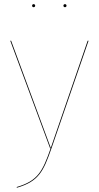

<svg xmlns="http://www.w3.org/2000/svg" viewBox="-20 -713 475 923"><path d="M141.6 -693.1C136.9 -693.1 134.3 -689.5 134.3 -685.7C134.3 -681.9 136.9 -678.4 141.6 -678.4C146.5 -678.4 149.1 -681.9 149.1 -685.7C149.1 -689.5 146.5 -693.1 141.6 -693.1ZM292.4 -693.1C287.5 -693.1 284.9 -689.5 284.9 -685.7C284.9 -681.9 287.5 -678.4 292.4 -678.4C297.1 -678.4 299.7 -681.9 299.7 -685.7C299.7 -689.5 297.1 -693.1 292.4 -693.1ZM405.7 -517.2H401.4L224.1 -1.7L33.5 -517.2H29.3L220.9 0H223.5C184.6 111.1 162.6 155.9 60.5 186L60.8 189.6C165.4 159.4 188.3 112.4 227.4 0.1Z"/></svg>

Font: Fira Sans Four
Style: Regular
Weight: 100
Designer: Carrois Corporate & Edenspiekermann AG
Foundry: Carrois Corporate GbR & Edenspiekermann AG
Version: Version 4.203;PS 004.203;hotconv 1.0.88;makeotf.lib2.5.64775